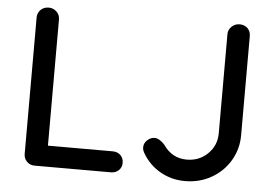

<svg xmlns="http://www.w3.org/2000/svg" viewBox="-50 -769 1211 847"><g transform="rotate(5 555.0 -345.0)"><path d="M517 -46Q517 -26 503.5 -13Q490 0 469 0H131Q110 0 96.5 -14Q83 -28 83 -48V-652Q83 -672 97 -686Q111 -700 133 -700Q153 -700 167.5 -686Q182 -672 182 -652V-93H469Q490 -93 503.5 -80Q517 -67 517 -46ZM610 -95Q601 -109 601 -122Q601 -141 616 -154.5Q631 -168 647 -168Q669 -168 692 -143Q731 -85 797 -85Q852 -85 890 -122Q928 -159 928 -213V-652Q928 -672 943 -686Q958 -700 978 -700Q1000 -700 1013.5 -686.5Q1027 -673 1027 -652V-213Q1027 -152 997 -101Q967 -50 914.5 -20Q862 10 797 10Q738 10 688.5 -18Q639 -46 610 -95Z"/></g></svg>

Font: Quicksand Medium
Style: Regular
Weight: 500
Designer: Andrew Paglinawan
Foundry: Andrew Paglinawan
Version: Version 3.000